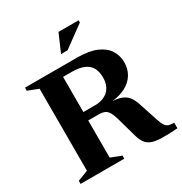

<svg xmlns="http://www.w3.org/2000/svg" viewBox="-198 -1013 1107 1166"><g transform="rotate(-30 356.0 -430.0)"><path d="M349 -369.5Q405 -369.5 439.8 -401Q474.5 -432.5 474.5 -492.5Q474.5 -532 459.8 -559.5Q445 -587 412.2 -601.5Q379.5 -616 326 -616H137L166 -675H396.5Q481.5 -675 533.5 -652.2Q585.5 -629.5 609 -591.5Q632.5 -553.5 632.5 -506.5Q632.5 -461.5 611 -425.2Q589.5 -389 546.8 -366Q504 -343 440 -337.5V-339.5Q489 -337.5 517 -325.8Q545 -314 561 -291.5Q577 -269 588 -233L629 -108.5Q639.5 -75.5 650.2 -60.5Q661 -45.5 675.5 -41.5Q690 -37.5 711.5 -37.5V1.5Q641 6.5 596.8 5Q552.5 3.5 527 -7.2Q501.5 -18 487.8 -39Q474 -60 465 -93L429 -221.5Q419 -257 408.2 -276.2Q397.5 -295.5 381.5 -303Q365.5 -310.5 339 -310.5H161L131 -369.5ZM266 -675V-50L339.5 -21.5V0H33V-21.5L106.5 -50V-625L33 -653.5V-675ZM324.5 -742 378.5 -866.5H519.5V-851L370 -742Z"/></g></svg>

Font: Newsreader 24pt
Style: Bold
Weight: 700
Designer: Hugues Gentile
Foundry: Production Type
Version: Version 1.003